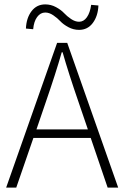

<svg xmlns="http://www.w3.org/2000/svg" viewBox="-20 -854 566 874"><path d="M188 -388 146 -265H380L338 -388Q292 -521 265 -616H261Q234 -521 188 -388ZM8 0 240 -659H286L518 0H470L393 -226H132L54 0ZM340 -718Q314 -718 291 -730.5Q268 -743 254.5 -757.5Q241 -772 222.5 -784.5Q204 -797 186 -797Q164 -797 149 -776.5Q134 -756 131 -721L98 -724Q100 -772 123.5 -803Q147 -834 186 -834Q212 -834 235 -821.5Q258 -809 271.5 -794.5Q285 -780 303.5 -767.5Q322 -755 340 -755Q361 -755 375.5 -775.5Q390 -796 395 -832L428 -829Q426 -781 402.5 -749.5Q379 -718 340 -718Z"/></svg>

Font: Toshiba Sans Light
Style: Regular
Weight: 300
Designer: Paul D. Hunt
Foundry: Toshiba Corporation
Version: Version 2.020;PS 2.0;hotconv 1.0.86;makeotf.lib2.5.63406